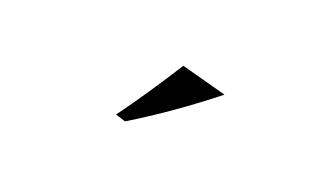

<svg xmlns="http://www.w3.org/2000/svg" viewBox="-33 -860 666 396"><g transform="rotate(20 300.0 -661.5)"><path d="M225 -594Q271 -657 321 -736L421 -709Q334 -640 247 -587Z"/></g></svg>

Font: Coconat
Style: Regular
Weight: 400
Designer: Sara Lavazza
Foundry: Collletttivo
Version: Version 1.000;Glyphs 3.2 (3217)